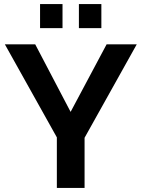

<svg xmlns="http://www.w3.org/2000/svg" viewBox="-20 -929 700 949"><path d="M154 -710 329 -376 507 -710H656L398 -248V0H261V-250L4 -710ZM178 -790V-909H289V-790ZM370 -790V-909H481V-790Z"/></svg>

Font: Raleway Thin
Style: Bold
Weight: 700
Version: Version 4.026